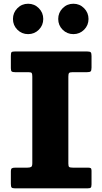

<svg xmlns="http://www.w3.org/2000/svg" viewBox="-20 -1032 561 1052"><path d="M354.5 -612.5V-135.5Q354.5 -120.5 359.2 -117Q364 -113.5 379 -113.5H461Q472 -113.5 476.8 -110.8Q481.5 -108 481.5 -97V-22.5Q481.5 -8 477.2 -4Q473 0 458 0H63Q47.5 0 43.5 -4.8Q39.5 -9.5 39.5 -25V-92Q39.5 -106.5 45 -110Q50.5 -113.5 66 -113.5H130.5Q144.5 -113.5 150.8 -117.5Q157 -121.5 157 -137.5V-612Q157 -626.5 154 -631.5Q151 -636.5 136.5 -636.5H63.5Q49.5 -636.5 44.5 -640.2Q39.5 -644 39.5 -658V-725.5Q39.5 -741.5 43 -745.8Q46.5 -750 62 -750H457Q473 -750 477.2 -745.2Q481.5 -740.5 481.5 -725V-662Q481.5 -645 476.5 -640.8Q471.5 -636.5 456.5 -636.5H377.5Q362.5 -636.5 358.5 -632Q354.5 -627.5 354.5 -612.5ZM382 -845Q347.5 -845 323.2 -869.2Q299 -893.5 299 -928Q299 -962.5 323.2 -987Q347.5 -1011.5 382 -1011.5Q416.5 -1011.5 440.8 -987Q465 -962.5 465 -928Q465 -893.5 440.8 -869.2Q416.5 -845 382 -845ZM134 -845Q99.5 -845 75.2 -869.2Q51 -893.5 51 -928Q51 -962.5 75.2 -987Q99.5 -1011.5 134 -1011.5Q168.5 -1011.5 192.8 -987Q217 -962.5 217 -928Q217 -893.5 192.8 -869.2Q168.5 -845 134 -845Z"/></svg>

Font: Besley* Heavy
Style: Regular
Weight: 800
Designer: Owen Earl
Foundry: indestructible type*
Version: Version 3.000; ttfautohint (v1.8.3)